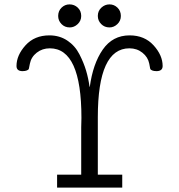

<svg xmlns="http://www.w3.org/2000/svg" viewBox="-20 -855 818 875"><path d="M55.2 -554.2Q55.2 -603 96.2 -648.4Q137.2 -693.8 205.1 -693.8Q251 -693.8 286.4 -670.4Q321.8 -647 341.8 -607.9Q361.8 -568.8 372.3 -533.4Q382.8 -498 388.2 -459H389.2Q403.3 -564 448.2 -628.9Q493.2 -693.8 570.8 -693.8Q638.7 -693.8 679.9 -648.4Q721.2 -603 721.2 -554.2Q721.2 -531.2 693.8 -530.8Q680.7 -530.8 673.8 -533.9Q667 -537.1 665.5 -539.6Q664.1 -542 662.6 -552Q661.1 -562 660.2 -564.9Q654.3 -594.7 629.2 -614.7Q604 -634.8 569.8 -634.8Q425.8 -634.8 425.8 -320.8V-59.1H537.1V0H240.2V-59.1H350.1V-274.9Q350.1 -281.7 350.6 -295.9Q351.1 -310.1 351.1 -317.9Q351.1 -634.8 207 -634.8Q172.9 -634.8 147.5 -615Q122.1 -595.2 116.2 -564.9Q115.2 -562 113.5 -551.5Q111.8 -541 110.4 -539.1Q108.9 -537.1 102.1 -533.9Q95.2 -530.8 82 -530.8Q55.2 -531.2 55.2 -554.2ZM245.1 -782.2Q245.1 -805.2 260.5 -820.1Q275.9 -835 296.9 -835Q318.8 -835 334.5 -820.1Q350.1 -805.2 350.1 -782.2Q350.1 -760.3 334 -745.1Q317.9 -730 297.9 -730Q274.9 -730 260 -745.6Q245.1 -761.2 245.1 -782.2ZM425.8 -782.2Q425.8 -805.2 441.9 -820.1Q458 -835 479 -835Q500 -835 515.4 -820.1Q530.8 -805.2 530.8 -782.2Q530.8 -760.3 514.9 -745.1Q499 -730 479 -730Q456.1 -730 440.9 -745.6Q425.8 -761.2 425.8 -782.2Z"/></svg>

Font: CMU Concrete
Style: Roman
Weight: 500
Version: Version 0.7.0